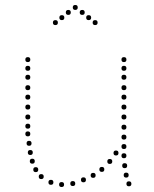

<svg xmlns="http://www.w3.org/2000/svg" viewBox="-20 -750 620 773"><path d="M283 -710Q273 -710 273 -720Q273 -730 283 -730Q293 -730 293 -720Q293 -710 283 -710ZM311 -690Q301 -690 301 -700Q301 -710 311 -710Q321 -710 321 -700Q321 -690 311 -690ZM337 -669Q327 -669 327 -679Q327 -689 337 -689Q347 -689 347 -679Q347 -669 337 -669ZM363 -649Q353 -649 353 -659Q353 -669 363 -669Q373 -669 373 -659Q373 -649 363 -649ZM255 -690Q245 -690 245 -700Q245 -710 255 -710Q265 -710 265 -700Q265 -690 255 -690ZM229 -669Q219 -669 219 -679Q219 -689 229 -689Q239 -689 239 -679Q239 -669 229 -669ZM203 -649Q193 -649 193 -659Q193 -669 203 -669Q213 -669 213 -659Q213 -649 203 -649ZM479 -289Q489 -289 489 -279Q489 -269 479 -269Q469 -269 469 -279Q469 -289 479 -289ZM479 -329Q489 -329 489 -319Q489 -309 479 -309Q469 -309 469 -319Q469 -329 479 -329ZM479 -369Q489 -369 489 -359Q489 -349 479 -349Q469 -349 469 -359Q469 -369 479 -369ZM479 -407Q489 -407 489 -397Q489 -387 479 -387Q469 -387 469 -397Q469 -407 479 -407ZM479 -449Q489 -449 489 -439Q489 -429 479 -429Q469 -429 469 -439Q469 -449 479 -449ZM479 -485Q489 -485 489 -475Q489 -465 479 -465Q469 -465 469 -475Q469 -485 479 -485ZM479 -520Q489 -520 489 -510Q489 -500 479 -500Q469 -500 469 -510Q469 -520 479 -520ZM499 -20Q509 -20 509 -10Q509 0 499 0Q489 0 489 -10Q489 -20 499 -20ZM479 -133Q489 -133 489 -123Q489 -113 479 -113Q469 -113 469 -123Q469 -133 479 -133ZM479 -170Q489 -170 489 -160Q489 -150 479 -150Q469 -150 469 -160Q469 -170 479 -170ZM479 -208Q489 -208 489 -198Q489 -188 479 -188Q469 -188 469 -198Q469 -208 479 -208ZM479 -248Q489 -248 489 -238Q489 -228 479 -228Q469 -228 469 -238Q469 -248 479 -248ZM482 -93Q492 -93 492 -83Q492 -73 482 -73Q472 -73 472 -83Q472 -93 482 -93ZM488 -55Q498 -55 498 -45Q498 -35 488 -35Q478 -35 478 -45Q478 -55 488 -55ZM92 -289Q102 -289 102 -279Q102 -269 92 -269Q82 -269 82 -279Q82 -289 92 -289ZM92 -329Q102 -329 102 -319Q102 -309 92 -309Q82 -309 82 -319Q82 -329 92 -329ZM92 -369Q102 -369 102 -359Q102 -349 92 -349Q82 -349 82 -359Q82 -369 92 -369ZM92 -407Q102 -407 102 -397Q102 -387 92 -387Q82 -387 82 -397Q82 -407 92 -407ZM92 -449Q102 -449 102 -439Q102 -429 92 -429Q82 -429 82 -439Q82 -449 92 -449ZM92 -485Q102 -485 102 -475Q102 -465 92 -465Q82 -465 82 -475Q82 -485 92 -485ZM92 -520Q102 -520 102 -510Q102 -500 92 -500Q82 -500 82 -510Q82 -520 92 -520ZM273 -21Q283 -21 283 -11Q283 -1 273 -1Q263 -1 263 -11Q263 -21 273 -21ZM228 -17Q238 -17 238 -7Q238 3 228 3Q218 3 218 -7Q218 -17 228 -17ZM185 -26Q195 -26 195 -16Q195 -6 185 -6Q175 -6 175 -16Q175 -26 185 -26ZM146 -49Q156 -49 156 -39Q156 -29 146 -29Q136 -29 136 -39Q136 -49 146 -49ZM124 -77Q134 -77 134 -67Q134 -57 124 -57Q114 -57 114 -67Q114 -77 124 -77ZM102 -146Q112 -146 112 -136Q112 -126 102 -126Q92 -126 92 -136Q92 -146 102 -146ZM97 -183Q107 -183 107 -173Q107 -163 97 -163Q87 -163 87 -173Q87 -183 97 -183ZM110 -111Q120 -111 120 -101Q120 -91 110 -91Q100 -91 100 -101Q100 -111 110 -111ZM92 -221Q102 -221 102 -211Q102 -201 92 -201Q82 -201 82 -211Q82 -221 92 -221ZM316 -36Q326 -36 326 -26Q326 -16 316 -16Q306 -16 306 -26Q306 -36 316 -36ZM92 -252Q102 -252 102 -242Q102 -232 92 -232Q82 -232 82 -242Q82 -252 92 -252ZM355 -54Q365 -54 365 -44Q365 -34 355 -34Q345 -34 345 -44Q345 -54 355 -54ZM390 -78Q400 -78 400 -68Q400 -58 390 -58Q380 -58 380 -68Q380 -78 390 -78ZM422 -110Q432 -110 432 -100Q432 -90 422 -90Q412 -90 412 -100Q412 -110 422 -110ZM447 -144Q457 -144 457 -134Q457 -124 447 -124Q437 -124 437 -134Q437 -144 447 -144Z"/></svg>

Font: Raleway Dots
Style: Regular
Weight: 400
Designer: Matt McInerney, Pablo Impallari, Rodrigo Fuenzalida, Brenda Gallo
Foundry: Matt McInerney, Pablo Impallari, Rodrigo Fuenzalida, Brenda Gallo
Version: Version 1.000